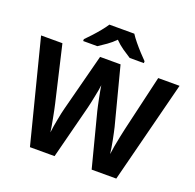

<svg xmlns="http://www.w3.org/2000/svg" viewBox="-156 -1163 1279 1260"><g transform="rotate(20 483.5 -533.0)"><path d="M967 -780 785 -66H613L516 -441Q513 -452 508.5 -474Q504 -496 498.5 -522Q493 -548 489 -571.5Q485 -595 483 -608Q482 -595 477.5 -571.5Q473 -548 468 -522.5Q463 -497 458 -474.5Q453 -452 450 -440L354 -66H182L0 -780H149L240 -390Q244 -373 249 -348.5Q254 -324 259 -297.5Q264 -271 268.5 -246Q273 -221 275 -203Q277 -222 281 -246.5Q285 -271 290 -296.5Q295 -322 299.5 -344.5Q304 -367 308 -380L412 -780H555L659 -380Q662 -367 667 -344.5Q672 -322 677 -296Q682 -270 686 -245.5Q690 -221 692 -203Q695 -228 701 -262.5Q707 -297 714.5 -332Q722 -367 727 -390L818 -780ZM571 -1000Q585 -978 607.5 -950.5Q630 -923 654 -897Q678 -871 696 -853V-840H597Q571 -856 540 -877.5Q509 -899 483 -926Q457 -899 427 -878Q397 -857 371 -840H272V-853Q291 -872 314.5 -897.5Q338 -923 360.5 -950.5Q383 -978 397 -1000Z"/></g></svg>

Font: Noto Sans Malayalam UI
Style: Regular
Weight: 400
Designer: Jelle Bosma - Monotype Design Team
Foundry: Monotype Imaging Inc.
Version: Version 2.104